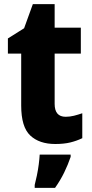

<svg xmlns="http://www.w3.org/2000/svg" viewBox="-20 -683 441 924"><path d="M296 -121Q316 -121 336 -126Q356 -131 376 -138V-18Q349 -5 318.5 2.5Q288 10 246 10Q169 10 125.5 -31Q82 -72 82 -175V-425H18V-498L96 -547L138 -663H243V-550H369V-425H243V-183Q243 -121 296 -121ZM320 72Q307 110 289 147Q271 184 245 221H147V207Q152 188 157.5 161.5Q163 135 166.5 108Q170 81 171 61H320Z"/></svg>

Font: Noto Sans Lao UI SemCond ExtBd
Style: Regular
Weight: 800
Width: 4
Designer: Monotype Design Team
Foundry: Monotype Imaging Inc.
Version: Version 2.000; ttfautohint (v1.8.4.7-5d5b)